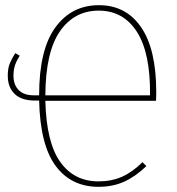

<svg xmlns="http://www.w3.org/2000/svg" viewBox="-20 -711 683 741"><path d="M582 -322H155Q159 -161 212.5 -86Q266 -11 360 -11Q410 -11 450 -28.5Q490 -46 530 -85L545 -70Q502 -29 458.5 -9.5Q415 10 360 10Q255 10 195 -70.5Q135 -151 131 -323H114Q63 -323 36.5 -348.5Q10 -374 10 -419Q10 -447 17.5 -465.5Q25 -484 39 -506L56 -496Q44 -477 38 -459.5Q32 -442 32 -419Q32 -384 52 -363.5Q72 -343 112 -343H131V-344Q131 -519 193.5 -605Q256 -691 362 -691Q466 -691 524.5 -606Q583 -521 583 -356Q583 -335 582 -322ZM361 -670Q267 -670 211.5 -590.5Q156 -511 155 -343H559Q561 -506 508.5 -588Q456 -670 361 -670Z"/></svg>

Font: Fira Sans Condensed Thin
Style: Regular
Weight: 250
Width: 3
Designer: Carrois Corporate & Edenspiekermann AG
Foundry: Carrois Corporate GbR & Edenspiekermann AG
Version: Version 4.203